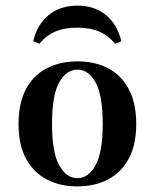

<svg xmlns="http://www.w3.org/2000/svg" viewBox="-20 -644 544 675"><path d="M251.6 11.3Q191.1 11.3 144.8 -12.9Q98.4 -37.1 71.8 -85.5Q45.2 -133.9 45.2 -208.1Q45.2 -282.3 71.8 -331.5Q98.4 -380.6 145.2 -404.4Q191.9 -428.2 252.4 -428.2Q312.9 -428.2 359.3 -404.4Q405.6 -380.6 432.3 -331.5Q458.9 -282.3 458.9 -208.1Q458.9 -133.9 432.3 -85.5Q405.6 -37.1 359.3 -12.9Q312.9 11.3 251.6 11.3ZM252.4 -17.7Q291.1 -17.7 316.1 -63.3Q341.1 -108.9 341.1 -208.1Q341.1 -308.9 316.1 -354Q291.1 -399.2 252.4 -399.2Q212.9 -399.2 187.9 -354Q162.9 -308.9 162.9 -208.1Q162.9 -108.9 187.9 -63.3Q212.9 -17.7 252.4 -17.7ZM251.6 -624.2Q312.1 -624.2 352.4 -591.1Q392.7 -558.1 406.5 -499.2L384.7 -490.3Q360.5 -519.4 328.6 -533.1Q296.8 -546.8 251.6 -546.8Q206.5 -546.8 174.6 -533.1Q142.7 -519.4 118.5 -490.3L96.8 -499.2Q110.5 -558.1 151.2 -591.1Q191.9 -624.2 251.6 -624.2Z"/></svg>

Font: Playfair 5pt SemiExpanded Light
Style: Bold
Weight: 700
Version: Version 2.203